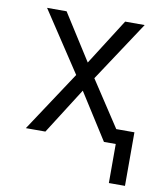

<svg xmlns="http://www.w3.org/2000/svg" viewBox="-80 -596 710 833"><g transform="rotate(10 275.0 -179.0)"><path d="M456 172V0H404L275 -203L146 0H60L235 -265L60 -530H146L275 -327L404 -530H490L315 -265L447 -64H527V172Z"/></g></svg>

Font: Lode Term
Style: Regular
Weight: 400
Monospace: yes
Designer: Belleve Invis
Foundry: Belleve Invis
Version: Version 29.2.0